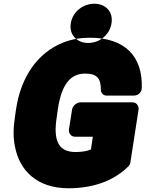

<svg xmlns="http://www.w3.org/2000/svg" viewBox="-20 -960 779 1028"><path d="M385 -146C292 -146 264 -208 284 -334L290 -377C309 -502 353 -566 436 -566C502 -566 520 -538 520 -479C520 -462 533 -448 552 -448H695C728 -448 739 -474 739 -489C745 -659 648 -758 461 -758C411 -758 365 -750 320 -733C179 -677 92 -547 66 -376L60 -334C51 -276 50 -223 60 -176C84 -47 178 48 347 48C477 48 587 9 664 -66C671 -72 677 -81 678 -90L722 -374C724 -390 713 -412 690 -412H410C394 -412 370 -397 366 -374L349 -266C347 -250 358 -228 381 -228H477L467 -160C452 -152 419 -146 385 -146ZM452 -730C393 -730 349 -773 359 -835C369 -899 426 -940 485 -940C545 -940 587 -898 577 -835C567 -772 512 -730 452 -730Z"/></svg>

Font: Asimov Print
Style: EIt
Weight: 500
Designer: Google
Version: Version 2.000980; 2014